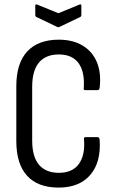

<svg xmlns="http://www.w3.org/2000/svg" viewBox="-20 -843 525 871"><path d="M246 8Q152 8 103 -45.5Q54 -99 54 -203V-452Q54 -556 103.5 -609.5Q153 -663 247 -663Q310 -663 354.5 -636.5Q399 -610 419.5 -561Q440 -512 432 -444Q430 -434 423 -434H367Q358 -434 360 -444Q365 -518 336 -557Q307 -596 247 -596Q188 -596 157 -559.5Q126 -523 126 -449V-206Q126 -132 157 -95.5Q188 -59 247 -59Q309 -59 338 -99.5Q367 -140 361 -211Q359 -221 369 -221H422Q431 -221 432 -209Q439 -107 389.5 -49.5Q340 8 246 8ZM239 -721 145 -766Q140 -768 140 -776V-817Q140 -826 149 -822L245 -783L340 -822Q349 -826 349 -817V-776Q349 -768 344 -766L250 -721Q245 -718 239 -721Z"/></svg>

Font: Sofia Sans Cond
Style: Regular
Weight: 400
Width: 3
Designer: Botio Nikoltchev, Ani Petrova
Foundry: lettersoup
Version: Version 4.100; ttfautohint (v1.8.3)